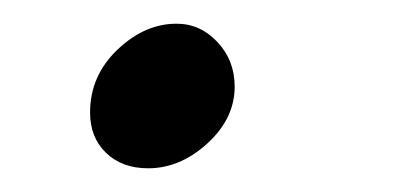

<svg xmlns="http://www.w3.org/2000/svg" viewBox="-20 -146 336 162"><path d="M56 -51Q56 -82 79 -104Q102 -126 129 -126Q149 -126 163.5 -110.5Q178 -95 178 -73Q178 -46 155 -25Q132 -4 105 -4Q83 -4 69.5 -17Q56 -30 56 -51Z"/></svg>

Font: Mali
Style: Italic
Weight: 400
Italic angle: -10°
Version: Version 1.000; ttfautohint (v1.6)